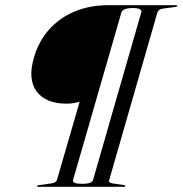

<svg xmlns="http://www.w3.org/2000/svg" viewBox="-20 -720 704 740"><path d="M110.5 -497Q128 -559 167.8 -604.5Q207.5 -650 266 -675Q324.5 -700 398.5 -700H660Q662 -700 663 -699.2Q664 -698.5 663.5 -697Q663.5 -696 662 -695.2Q660.5 -694.5 657.5 -693.5L609 -687Q599.5 -685.5 594.5 -682.5Q589.5 -679.5 587 -673.5L401 -26.5Q399 -20.5 402.5 -17.5Q406 -14.5 414.5 -13L459 -6.5Q461.5 -6 462.5 -5.2Q463.5 -4.5 463 -3Q463 -2 461.5 -1Q460 0 458 0H126.5Q124.5 0 123.5 -1Q122.5 -2 123 -3Q123.5 -4.5 124.8 -5.2Q126 -6 129 -6.5L177.5 -13Q187 -14.5 192.2 -17.5Q197.5 -20.5 199.5 -26.5L287 -328Q280.5 -326.5 269 -323.5Q257.5 -320.5 236.5 -320.5Q156.5 -320.5 121.5 -367.2Q86.5 -414 110.5 -497ZM338.5 -26 524.5 -672.5Q527 -679.5 519.5 -684.2Q512 -689 491.5 -689Q472 -689 461.2 -684.5Q450.5 -680 448 -672.5L261.5 -26Q259.5 -19 268 -15.2Q276.5 -11.5 297.5 -11.5Q317 -11.5 326.8 -15.5Q336.5 -19.5 338.5 -26Z"/></svg>

Font: Fraunces 120pt
Style: Italic
Weight: 400
Italic angle: -16°
Version: Version 1.000;[b76b70a41]